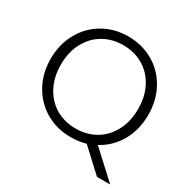

<svg xmlns="http://www.w3.org/2000/svg" viewBox="-185 -875 1160 1180"><g transform="rotate(30 394.5 -285.0)"><path d="M47.9 -350.1Q47.9 -453.1 93.5 -534.7Q139.2 -616.2 218 -661.6Q296.9 -707 394 -707Q492.2 -707 571 -661.6Q649.9 -616.2 695.1 -534.7Q740.2 -453.1 740.2 -350.1Q740.2 -244.1 693.1 -161.6Q646 -79.1 564 -35.2L751 137.2H657.2L501 -7.8Q451.7 6.8 397.5 6.8Q396 6.8 394 6.8Q296.9 6.8 218 -38.6Q139.2 -84 93.5 -165.5Q47.9 -247.1 47.9 -350.1ZM120.1 -350.1Q120.1 -261.2 156 -193.6Q191.9 -126 253.9 -90.1Q315.9 -54.2 394 -54.2Q472.2 -54.2 534.2 -90.1Q596.2 -126 632.1 -193.6Q668 -261.2 668 -350.1Q668 -439 632.1 -506.1Q596.2 -573.2 534.2 -609.1Q472.2 -645 394 -645Q315.9 -645 253.9 -609.1Q191.9 -573.2 156 -506.1Q120.1 -439 120.1 -350.1Z"/></g></svg>

Font: Poppins Light
Style: Regular
Weight: 300
Designer: Ninad Kale (Devanagari), Jonny Pinhorn (Latin)
Foundry: Indian Type Foundry
Version: 4.004